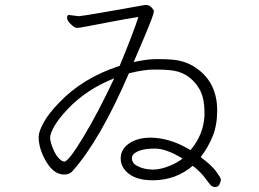

<svg xmlns="http://www.w3.org/2000/svg" viewBox="-20 -727 1040 770"><path d="M753 -62Q687 -6 598 -4H592Q531 -4 497.5 -29.5Q464 -55 464 -91.5Q464 -128 497.5 -151.5Q531 -175 586 -175L604 -174Q673 -168 744 -125Q796 -186 800 -263V-277Q800 -337 778 -373Q736 -441 657 -446Q637 -448 597 -448Q557 -448 497 -433Q382 -166 271 -41Q259 -27 238 -27Q196 -27 165.5 -78.5Q135 -130 135 -178Q135 -199 155 -235.5Q175 -272 216 -314Q310 -414 460 -463Q517 -601 535 -659Q489 -652 427 -640Q365 -628 330.5 -621.5Q296 -615 288 -615Q280 -615 264.5 -629.5Q249 -644 249 -655.5Q249 -667 256 -667L296 -662Q322 -665 368 -673Q414 -681 454.5 -688Q495 -695 524.5 -700.5Q554 -706 561 -707H565Q579 -707 588 -697Q597 -687 597 -684V-681Q597 -669 561 -583.5Q525 -498 516 -478Q570 -490 608 -490Q646 -490 668 -488Q723 -484 764 -456Q851 -398 851 -284Q851 -226 833.5 -182Q816 -138 785 -97Q829 -64 847.5 -38.5Q866 -13 866 -6.5Q866 0 860.5 11.5Q855 23 843.5 23Q832 23 825 15.5Q818 8 801 -15Q784 -38 753 -62ZM181 -172Q183 -153 193.5 -128.5Q204 -104 216.5 -91.5Q229 -79 238 -79Q255 -79 315.5 -179.5Q376 -280 438 -413Q325 -368 250 -288Q216 -252 198.5 -222Q181 -192 181 -175ZM712 -91Q649 -130 605 -131Q561 -132 535 -121Q509 -110 509 -93Q509 -76 523 -66Q552 -47 595 -47H599Q625 -48 658 -61Q691 -74 712 -91Z"/></svg>

Font: LXGW WenKai Lite Light
Style: Regular
Weight: 300
Designer: LXGW / Fontworks Inc.
Foundry: LXGW / Fontworks Inc.
Version: Version 1.511; March 25, 2025